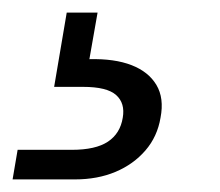

<svg xmlns="http://www.w3.org/2000/svg" viewBox="-112 -27 350 305"><path d="M-92 258 -84 211H2Q40 211 59.5 198Q79 185 83 160Q87 137 72.5 124Q58 111 20 111H-26L-6 -7H43L30 67Q70 66 97 76.5Q124 87 136.5 108Q149 129 143 160Q138 190 119 212Q100 234 71.5 246Q43 258 7 258Z"/></svg>

Font: DM Sans 9pt Light
Style: Italic
Weight: 300
Italic angle: -10°
Version: Version 4.004;gftools[0.9.30]